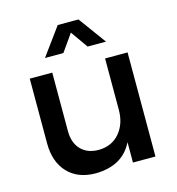

<svg xmlns="http://www.w3.org/2000/svg" viewBox="-111 -848 875 948"><g transform="rotate(-15 326.5 -374.0)"><path d="M568 0H453V-104Q401 2 263 4Q172 4 120 -51Q68 -106 68 -201V-532H183V-233Q183 -173 216 -138.5Q249 -104 307 -104Q374 -105 413.5 -151.5Q453 -198 453 -270V-532H568ZM385 -611 323 -699 261 -611H167L270 -752H376L479 -611Z"/></g></svg>

Font: Sapa
Style: Regular
Weight: 400
Version: Version 1.20 June 8, 2016